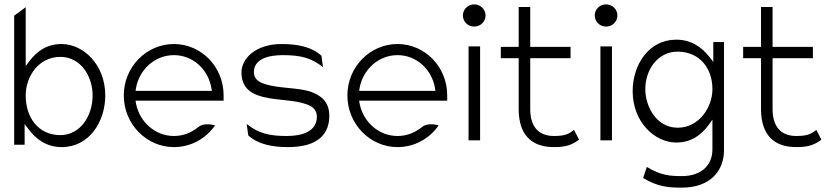

<svg xmlns="http://www.w3.org/2000/svg" viewBox="-20 -664 3830 881"><path d="M45 0H93V-95L111 -71C145 -26 193 11 263 11C390 11 463 -106 463 -226C463 -369 361 -462 263 -462C194 -462 149 -428 116 -385L98 -361V-631L45 -592ZM98 -226C98 -313 157 -403 257 -403C352 -403 405 -312 405 -226C405 -132 348 -44 257 -44C157 -44 98 -123 98 -226Z M548 -226C548 -95 652 11 778 11C856 11 925 -28 967 -89C948 -94 911 -99 890 -81C859 -56 822 -40 778 -40C693 -40 621 -103 604 -189L602 -202H1006V-227C1006 -357 904 -462 778 -462C652 -462 548 -357 548 -226ZM602 -247 604 -260C620 -347 692 -411 778 -411C864 -411 935 -347 950 -260L952 -247Z M1088 -331C1088 -253 1143 -226 1212 -214C1265 -204 1335 -204 1385 -186C1407 -179 1434 -164 1434 -129C1434 -61 1368 -40 1296 -40C1216 -40 1166 -52 1112 -95L1119 -43C1164 -1 1231 11 1302 11C1447 11 1491 -56 1491 -132C1491 -194 1458 -222 1414 -240C1355 -264 1259 -256 1191 -280C1170 -287 1145 -300 1145 -333C1145 -395 1214 -411 1278 -411C1358 -411 1408 -399 1462 -356L1455 -408C1410 -450 1343 -462 1272 -462C1156 -462 1088 -398 1088 -331Z M1574 -226C1574 -95 1678 11 1804 11C1882 11 1951 -28 1993 -89C1974 -94 1937 -99 1916 -81C1885 -56 1848 -40 1804 -40C1719 -40 1647 -103 1630 -189L1628 -202H2032V-227C2032 -357 1930 -462 1804 -462C1678 -462 1574 -357 1574 -226ZM1628 -247 1630 -260C1646 -347 1718 -411 1804 -411C1890 -411 1961 -347 1976 -260L1978 -247Z M2104 -593C2104 -565 2127 -542 2156 -542C2185 -542 2208 -565 2208 -593C2208 -621 2185 -644 2156 -644C2127 -644 2104 -621 2104 -593ZM2130 -20H2183V-451H2130Z M2278 -397H2360V-158C2362 -47 2417 11 2522 11C2584 11 2607 -2 2637 -23L2614 -68C2592 -51 2576 -40 2522 -40C2448 -40 2413 -87 2413 -163V-397H2598V-449H2413V-632H2360V-449H2278Z M2709 -593C2709 -565 2732 -542 2761 -542C2790 -542 2813 -565 2813 -593C2813 -621 2790 -644 2761 -644C2732 -644 2709 -621 2709 -593ZM2735 -20H2788V-451H2735Z M2883 -246C2883 -103 2985 -10 3083 -10C3152 -10 3198 -45 3231 -90L3249 -115V21C3249 99 3193 144 3109 144C3058 144 3013 142 2948 102L2931 153C3000 194 3049 197 3109 197C3242 197 3302 116 3302 27V-471H3253V-380L3235 -403C3201 -446 3153 -482 3083 -482C2956 -482 2883 -366 2883 -246ZM2941 -255C2941 -344 2998 -427 3089 -427C3189 -427 3249 -352 3249 -255C3249 -173 3189 -78 3089 -78C2994 -78 2941 -173 2941 -255Z M3390 -397H3472V-158C3474 -47 3529 11 3634 11C3696 11 3719 -2 3749 -23L3726 -68C3704 -51 3688 -40 3634 -40C3560 -40 3525 -87 3525 -163V-397H3710V-449H3525V-632H3472V-449H3390Z"/></svg>

Font: Charger Sport
Style: ExLit
Weight: 200
Designer: Jasper
Foundry: Cannot Into Space Fonts
Version: Version 1.1